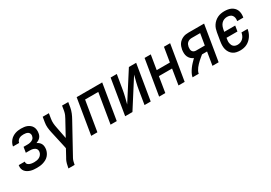

<svg xmlns="http://www.w3.org/2000/svg" viewBox="21 -1381 3457 2448"><g transform="rotate(-30 1750.0 -156.5)"><path d="M204 8Q181 8 158 6Q135 4 113 -2.5Q91 -9 72 -20Q53 -31 39 -47.5Q25 -64 19.5 -86.5Q14 -109 18 -132L19 -139H109L108 -136Q106 -124 110.5 -113Q115 -102 123 -95Q131 -88 142 -83.5Q153 -79 164 -76.5Q175 -74 187 -73Q199 -72 212 -72Q230 -72 249.5 -75.5Q269 -79 286.5 -88.5Q304 -98 316.5 -115Q329 -132 332 -151Q334 -164 332 -176.5Q330 -189 322.5 -198.5Q315 -208 304.5 -214.5Q294 -221 282 -224.5Q270 -228 257.5 -229Q245 -230 232 -230H176L189 -310H245Q256 -310 267 -311Q278 -312 289.5 -315Q301 -318 312 -323Q323 -328 332 -336Q341 -344 346 -355Q351 -366 353 -377Q356 -394 350 -409.5Q344 -425 331 -433.5Q318 -442 301.5 -445Q285 -448 268 -448Q252 -448 236 -445.5Q220 -443 204.5 -435Q189 -427 178.5 -413Q168 -399 165 -383V-381H75V-384Q79 -406 89 -426.5Q99 -447 114 -464.5Q129 -482 148.5 -494.5Q168 -507 189 -514.5Q210 -522 231.5 -525Q253 -528 275 -528Q298 -528 321.5 -525Q345 -522 365.5 -513.5Q386 -505 403.5 -490.5Q421 -476 431 -456.5Q441 -437 443.5 -413.5Q446 -390 442 -367Q440 -351 433.5 -335Q427 -319 415 -306Q403 -293 387.5 -284Q372 -275 356 -269Q374 -261 389 -248Q404 -235 412.5 -217.5Q421 -200 422.5 -179.5Q424 -159 421 -138Q417 -115 406.5 -93Q396 -71 379.5 -53Q363 -35 341 -23Q319 -11 296 -4Q273 3 250 5.5Q227 8 204 8Z M547 215 548 208Q553 178 561 148.5Q569 119 584 91H585L648 -25L642 -55L588 -298Q580 -333 576.5 -370.5Q573 -408 580 -447L592 -520H683L671 -447Q665 -412 667.5 -379Q670 -346 677 -314L711 -139L819 -336Q820 -338 821 -339.5Q822 -341 822 -343L824 -344Q838 -368 849 -394Q860 -420 865 -447L877 -520H968L956 -447Q949 -408 933.5 -370.5Q918 -333 898 -298L663 129Q653 148 648 168Q643 188 639 208L638 215Z M1006 0 1092 -520H1468L1382 0H1291L1364 -440H1170L1097 0Z M1506 0 1592 -520H1683L1648 -312Q1640 -263 1628 -214.5Q1616 -166 1603 -117L1861 -520H1968L1882 0H1791L1825 -208Q1833 -257 1845 -305.5Q1857 -354 1870 -403L1613 0Z M2006 0 2092 -520H2183L2148 -308H2342L2377 -520H2468L2382 0H2291L2328 -228H2134L2097 0Z M2498 0Q2503 -29 2518 -57Q2533 -85 2551.5 -110.5Q2570 -136 2592 -159Q2614 -182 2636 -204Q2613 -213 2595 -230.5Q2577 -248 2567 -271Q2557 -294 2556 -320.5Q2555 -347 2559 -373Q2563 -394 2570 -414Q2577 -434 2589 -451.5Q2601 -469 2619 -483Q2637 -497 2656.5 -505.5Q2676 -514 2696.5 -517Q2717 -520 2737 -520H2968L2882 0H2791L2823 -193H2749Q2733 -180 2716 -166Q2699 -152 2683.5 -137.5Q2668 -123 2653 -107.5Q2638 -92 2625 -75Q2612 -58 2602 -39Q2592 -20 2589 0ZM2708 -273H2836L2864 -440H2738Q2722 -440 2706 -435Q2690 -430 2677 -418.5Q2664 -407 2657.5 -391.5Q2651 -376 2648 -361Q2646 -344 2646.5 -328Q2647 -312 2655 -299Q2663 -286 2677 -279.5Q2691 -273 2708 -273Z M3199 8Q3170 8 3142 2Q3114 -4 3092.5 -19.5Q3071 -35 3056 -58Q3041 -81 3034.5 -107.5Q3028 -134 3028.5 -163Q3029 -192 3034 -221L3054 -341Q3058 -365 3066 -390Q3074 -415 3089 -437.5Q3104 -460 3124.5 -478Q3145 -496 3169 -507.5Q3193 -519 3218.5 -523.5Q3244 -528 3269 -528Q3294 -528 3319 -524Q3344 -520 3365.5 -510Q3387 -500 3404.5 -483Q3422 -466 3431.5 -444Q3441 -422 3443 -397Q3445 -372 3441 -346L3439 -336H3349L3350 -342Q3354 -363 3350.5 -383.5Q3347 -404 3335 -419.5Q3323 -435 3303.5 -441.5Q3284 -448 3262 -448Q3240 -448 3217.5 -439Q3195 -430 3179 -412Q3163 -394 3155 -372Q3147 -350 3143 -327L3138 -300H3299L3286 -220H3125L3123 -207Q3120 -191 3119 -175Q3118 -159 3121 -143.5Q3124 -128 3130 -114.5Q3136 -101 3147.5 -91Q3159 -81 3174.5 -76.5Q3190 -72 3206 -72Q3227 -72 3248 -80Q3269 -88 3285.5 -104Q3302 -120 3311 -140.5Q3320 -161 3324 -182V-184H3414V-182Q3410 -157 3401 -132.5Q3392 -108 3377 -85.5Q3362 -63 3342 -44.5Q3322 -26 3298.5 -14Q3275 -2 3249 3Q3223 8 3199 8Z"/></g></svg>

Font: Iosevka Term Curly Md Obl
Style: Regular
Weight: 500
Italic angle: -9°
Designer: Belleve Invis
Foundry: Belleve Invis
Version: Version 32.3.0